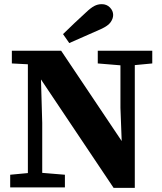

<svg xmlns="http://www.w3.org/2000/svg" viewBox="-20 -901 780 923"><path d="M450 -596V-657H712V-596L628 -588V2H526L177 -519L183 -310V-70L292 -61V0H29V-61L114 -69V-592L37 -596V-657H274L565 -223L559 -383V-587ZM283 -737Q310 -764 338 -790Q366 -816 393 -841Q416 -863 433 -872Q450 -881 469 -881Q493 -881 508.5 -865Q524 -849 524 -829Q524 -812 512 -794.5Q500 -777 465 -761Q427 -744 389 -727.5Q351 -711 313 -694Z"/></svg>

Font: Source Serif 4 SmText
Style: Bold
Weight: 700
Designer: Frank Grießhammer
Foundry: Adobe
Version: Version 4.005;hotconv 1.1.0;makeotfexe 2.6.0